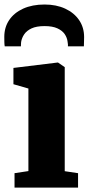

<svg xmlns="http://www.w3.org/2000/svg" viewBox="-26 -852 402 872"><path d="M40 0V-65.5L103 -75V-450L35 -469.5V-543.5L235.5 -568H237.5L268 -547V-74.5L328.5 -65.5V0ZM176.5 -831.5Q229.5 -831.5 270 -812.8Q310.5 -794 333.2 -760.8Q356 -727.5 356 -683.5Q356 -674 355.5 -661.2Q355 -648.5 355 -641.5H282.5Q283 -645.5 282.5 -650.8Q282 -656 281 -662Q279 -680.5 268 -696.8Q257 -713 234.8 -723.2Q212.5 -733.5 176.5 -733.5Q139.5 -733.5 117.2 -723Q95 -712.5 84 -696.2Q73 -680 70 -661.5Q69.5 -656 69.2 -650.8Q69 -645.5 69 -641.5H-4.5Q-6 -648.5 -6.2 -661.2Q-6.5 -674 -6.5 -684.5Q-6.5 -728 15.8 -761Q38 -794 79.2 -812.8Q120.5 -831.5 176.5 -831.5Z"/></svg>

Font: Merriweather 20pt Black
Style: Regular
Weight: 900
Version: Version 2.100